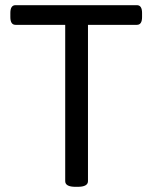

<svg xmlns="http://www.w3.org/2000/svg" viewBox="-20 -720 589 742"><path d="M509 -700Q529 -700 529 -670V-654Q529 -624 509 -624H320V-20Q320 2 280 2H272Q232 2 232 -20V-624H40Q20 -624 20 -654V-670Q20 -700 40 -700Z"/></svg>

Font: Asap VF Beta
Style: Regular
Weight: 400
Designer: Pablo Cosgaya
Foundry: Pablo Cosgaya
Version: Version 1.007